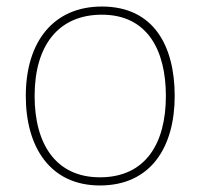

<svg xmlns="http://www.w3.org/2000/svg" viewBox="-20 -609 615 588"><path d="M515 -315C515 -468 451 -589 292 -589C145 -589 59 -483 59 -315C59 -158 134 -41 286 -41C443 -41 515 -160 515 -315ZM86 -315C86 -471 160 -564 292 -564C433 -564 488 -453 488 -315C488 -170 426 -66 286 -66C151 -66 86 -168 86 -315Z"/></svg>

Font: Noto Sans Tamil UI Thin
Style: Regular
Weight: 100
Designer: Jelle Bosma - Monotype Design Team
Foundry: Monotype Imaging Inc.
Version: Version 2.004